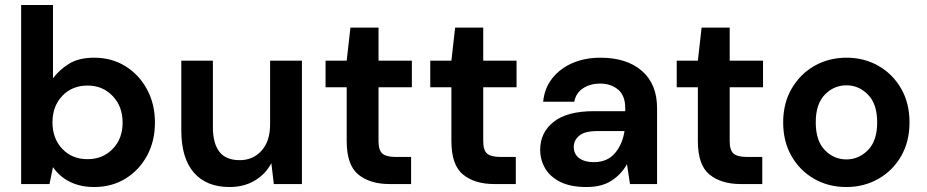

<svg xmlns="http://www.w3.org/2000/svg" viewBox="-20 -740 3726 772"><path d="M359 12Q303 12 261 -9Q219 -30 193 -68L179 0H65V-720H193V-425Q217 -458 256.5 -483Q296 -508 359 -508Q429 -508 484 -474Q539 -440 571 -381Q603 -322 603 -247Q603 -172 571 -113.5Q539 -55 484 -21.5Q429 12 359 12ZM332 -100Q393 -100 433 -141Q473 -182 473 -247Q473 -312 433 -354Q393 -396 332 -396Q270 -396 230.5 -354.5Q191 -313 191 -248Q191 -183 230.5 -141.5Q270 -100 332 -100Z M903 12Q810 12 759.5 -46Q709 -104 709 -216V-496H836V-228Q836 -164 862 -130Q888 -96 944 -96Q997 -96 1031.5 -134Q1066 -172 1066 -240V-496H1194V0H1081L1071 -84Q1048 -40 1004.5 -14Q961 12 903 12Z M1546 0Q1468 0 1421 -38Q1374 -76 1374 -173V-389H1289V-496H1374L1389 -629H1502V-496H1636V-389H1502V-172Q1502 -136 1517.5 -122.5Q1533 -109 1571 -109H1633V0Z M1967 0Q1889 0 1842 -38Q1795 -76 1795 -173V-389H1710V-496H1795L1810 -629H1923V-496H2057V-389H1923V-172Q1923 -136 1938.5 -122.5Q1954 -109 1992 -109H2054V0Z M2338 12Q2274 12 2233 -8.5Q2192 -29 2172 -63Q2152 -97 2152 -138Q2152 -207 2206 -250Q2260 -293 2368 -293H2494V-305Q2494 -356 2465 -380Q2436 -404 2393 -404Q2354 -404 2325 -385.5Q2296 -367 2289 -331H2164Q2169 -385 2200.5 -425Q2232 -465 2282 -486.5Q2332 -508 2394 -508Q2500 -508 2561 -455Q2622 -402 2622 -305V0H2513L2501 -80Q2479 -40 2439.5 -14Q2400 12 2338 12ZM2367 -88Q2422 -88 2452.5 -124Q2483 -160 2491 -213H2382Q2331 -213 2309 -194.5Q2287 -176 2287 -149Q2287 -120 2309 -104Q2331 -88 2367 -88Z M2958 0Q2880 0 2833 -38Q2786 -76 2786 -173V-389H2701V-496H2786L2801 -629H2914V-496H3048V-389H2914V-172Q2914 -136 2929.5 -122.5Q2945 -109 2983 -109H3045V0Z M3383 12Q3311 12 3253.5 -21Q3196 -54 3162.5 -112.5Q3129 -171 3129 -248Q3129 -325 3163 -383.5Q3197 -442 3254.5 -475Q3312 -508 3384 -508Q3455 -508 3512.5 -475Q3570 -442 3603.5 -383.5Q3637 -325 3637 -248Q3637 -171 3603.5 -112.5Q3570 -54 3512 -21Q3454 12 3383 12ZM3383 -99Q3433 -99 3470 -136.5Q3507 -174 3507 -248Q3507 -322 3470 -359.5Q3433 -397 3384 -397Q3333 -397 3296.5 -359.5Q3260 -322 3260 -248Q3260 -174 3296.5 -136.5Q3333 -99 3383 -99Z"/></svg>

Font: Firefly Display
Style: Bold
Weight: 700
Designer: Colophon Foundry, Jonny Pinhorn
Foundry: Colophon Foundry
Version: Version 1.200; ttfautohint (v1.8.3)